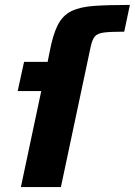

<svg xmlns="http://www.w3.org/2000/svg" viewBox="-20 -762 549 782"><path d="M65 0 148 -391H52L78 -510H174L182 -550Q195 -620 215 -659.5Q235 -699 270.5 -716.5Q306 -734 363.5 -738Q421 -742 509 -742L486 -633Q430 -633 403 -629.5Q376 -626 365.5 -612.5Q355 -599 349 -570L228 0Z"/></svg>

Font: Saira
Style: Bold Italic
Weight: 700
Italic angle: -12°
Designer: Hector Gatti with collaboration of the Omnibus-Type team
Foundry: Omnibus-Type
Version: Version 1.100; ttfautohint (v1.8.3)